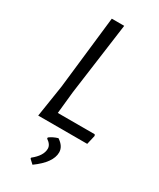

<svg xmlns="http://www.w3.org/2000/svg" viewBox="-221 -708 842 1018"><g transform="rotate(30 200.0 -199.5)"><path d="M372 -64 376 -56 363 0H63L93 -193L144 -640H220L160 -199L146 -64ZM216 50Q257 77 257 114Q257 176 167 241L142 218V212Q195 170 195 127Q195 102 165 82V75Q186 59 216 50Z"/></g></svg>

Font: Alegreya Sans
Style: Italic
Weight: 400
Italic angle: -7°
Designer: Juan Pablo del Peral
Foundry: Huerta Tipografica
Version: Version 2.007